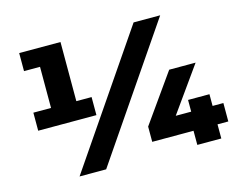

<svg xmlns="http://www.w3.org/2000/svg" viewBox="-97 -848 1244 997"><g transform="rotate(-15 525.0 -350.0)"><path d="M382 -382V-285H69V-382H164V-603H78V-700H300V-382ZM693 -700H836L358 0H215ZM1035 -76H977V0H848V-76H626V-158L808 -415H950L779 -175H862V-238H977V-175H1035Z"/></g></svg>

Font: Montserrat Alternates ExtraBold
Style: Regular
Weight: 800
Designer: Julieta Ulanovsky
Foundry: Julieta Ulanovsky
Version: Version 7.200